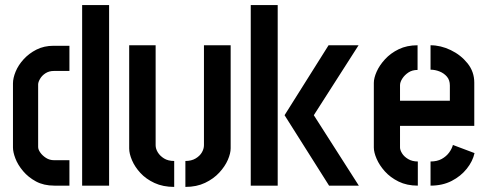

<svg xmlns="http://www.w3.org/2000/svg" viewBox="-20 -730 1925 755"><path d="M194 0Q152 0 121.5 -16.5Q91 -33 70.5 -57.5Q50 -82 40.5 -107Q31 -132 31 -150V-402Q31 -423 41.5 -448.5Q52 -474 73 -497Q94 -520 123.5 -535Q153 -550 191 -550H253V-451H192Q173 -451 159 -442Q145 -433 137.5 -420Q130 -407 130 -398V-152Q130 -142 138.5 -130Q147 -118 161 -109Q175 -100 193 -100H253V0ZM303 0V-710H409V0Z M709 5V-97Q733 -97 749.5 -107Q766 -117 774 -131Q782 -145 782 -159V-552H887V-147Q887 -127 876 -101.5Q865 -76 842.5 -51.5Q820 -27 786.5 -11Q753 5 709 5ZM665 5Q621 5 587.5 -10.5Q554 -26 532 -50Q510 -74 499 -100Q488 -126 488 -146V-552H592V-159Q592 -145 600.5 -131Q609 -117 625 -107Q641 -97 665 -97Z M1274 0 1099 -277 1272 -552H1390L1214 -277L1391 0ZM966 0V-710H1072V0Z M1623 0Q1580 0 1547.5 -16Q1515 -32 1493.5 -56Q1472 -80 1461 -105.5Q1450 -131 1450 -150V-404Q1450 -423 1461 -448Q1472 -473 1494 -497Q1516 -521 1548 -536.5Q1580 -552 1622 -552V-455Q1601 -455 1586 -445Q1571 -435 1562 -421Q1553 -407 1553 -395V-334H1749V-394Q1749 -415 1737.5 -428.5Q1726 -442 1708.5 -449Q1691 -456 1673 -456V-552Q1713 -552 1752.5 -533Q1792 -514 1818.5 -481Q1845 -448 1845 -405V-235H1553V-150Q1553 -140 1561 -127Q1569 -114 1585 -104.5Q1601 -95 1623 -95ZM1673 0V-95Q1699 -95 1717 -105Q1735 -115 1746 -130Q1757 -145 1761 -160L1846 -128Q1839 -96 1815.5 -66.5Q1792 -37 1756 -18.5Q1720 0 1673 0Z"/></svg>

Font: Stick No Bills SemiBold
Style: Regular
Weight: 600
Designer: Kosala Senevirathne, Siva Puranthara, Lasantha Premarathna, Tharique Azeez
Foundry: mooniak
Version: Version 2.000